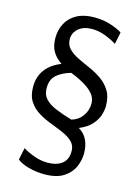

<svg xmlns="http://www.w3.org/2000/svg" viewBox="-125 -819 705 973"><g transform="rotate(15 228.0 -333.0)"><path d="M206 84Q162.5 84 122.5 72.8Q82.5 61.5 63 45L76 -18Q104.5 -1 138.2 11Q172 23 207 23Q252 23 280.2 2.8Q308.5 -17.5 310 -60Q311.5 -92 292.2 -111.8Q273 -131.5 241.8 -145.2Q210.5 -159 175.2 -172.2Q140 -185.5 108.5 -204.2Q77 -223 57 -253Q37 -283 37 -330Q37 -382.5 64.5 -420Q92 -457.5 146 -479Q111.5 -503 96.8 -531Q82 -559 82 -598Q82 -641 100.5 -675.5Q119 -710 155.8 -730Q192.5 -750 247 -750Q294.5 -750 333.5 -737.2Q372.5 -724.5 394 -710L381 -647Q353.5 -664.5 319.2 -677.2Q285 -690 251 -690Q206 -690 180 -667.2Q154 -644.5 154 -612Q154 -581.5 173.2 -561.8Q192.5 -542 222.5 -527.2Q252.5 -512.5 286.5 -497.8Q320.5 -483 350.5 -462.2Q380.5 -441.5 399.8 -410.2Q419 -379 419 -331Q419 -308.5 410.5 -282Q402 -255.5 379.5 -230.5Q357 -205.5 315 -188Q346 -169.5 360 -139.5Q374 -109.5 374 -69Q374 -34 358.5 1.2Q343 36.5 306.2 60.2Q269.5 84 206 84ZM267 -219Q303 -229 324 -258.2Q345 -287.5 345 -324Q345 -353.5 324.5 -376.5Q304 -399.5 272 -417.2Q240 -435 206 -448Q165 -437 135 -413.2Q105 -389.5 105 -342Q105 -307 125.2 -285.2Q145.5 -263.5 182 -248.5Q218.5 -233.5 267 -219Z"/></g></svg>

Font: Cabin Resolve
Style: Regular-Resolve
Weight: 400
Designer: Pablo Impallari
Foundry: Pablo Impallari. http://www.impallari.com Igino Marini. http://www.ikern.com
Version: Version 3.001